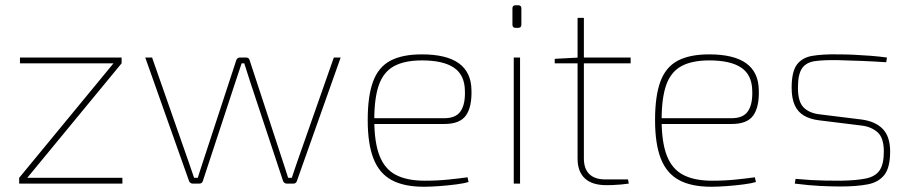

<svg xmlns="http://www.w3.org/2000/svg" viewBox="-20 -699 3471 731"><path d="M413 -459 443 -458 83 -21 53 -22ZM446 -22V0H53V-22ZM443 -480V-458H56V-480Z M1277 -480 1110 -9Q1109 -5 1105.5 -2.5Q1102 0 1097 0H1071Q1067 0 1063.5 -2.5Q1060 -5 1058 -9L933 -386Q927 -404 921.5 -422Q916 -440 910 -458H900Q894 -440 888 -422Q882 -404 876 -386L752 -9Q751 -5 747.5 -2.5Q744 0 739 0H713Q709 0 705.5 -2.5Q702 -5 700 -9L533 -480H559L697 -86Q703 -70 708 -54Q713 -38 719 -22H733Q738 -39 743.5 -55Q749 -71 754 -87L880 -471Q882 -475 885.5 -477.5Q889 -480 893 -480H917Q922 -480 925.5 -477.5Q929 -475 930 -471L1056 -87Q1061 -71 1066.5 -55Q1072 -39 1077 -22H1091Q1097 -39 1102 -55Q1107 -71 1113 -87L1251 -480Z M1586 -492Q1680 -492 1727 -458Q1774 -424 1775 -356Q1777 -292 1754 -259.5Q1731 -227 1672 -227H1394V-249H1672Q1716 -249 1734 -276Q1752 -303 1750 -354Q1749 -414 1708 -441.5Q1667 -469 1587 -469Q1520 -469 1480 -447Q1440 -425 1422.5 -375.5Q1405 -326 1405 -243Q1405 -157 1425 -106Q1445 -55 1487.5 -33Q1530 -11 1597 -11Q1646 -11 1689 -15.5Q1732 -20 1760 -24L1764 -6Q1748 -1 1717.5 3Q1687 7 1653.5 9.5Q1620 12 1594 12Q1518 12 1471 -13.5Q1424 -39 1402 -95Q1380 -151 1380 -242Q1380 -334 1400.5 -389Q1421 -444 1466.5 -468Q1512 -492 1586 -492Z M1960 -480V0H1936V-480ZM1953 -679Q1965 -679 1965 -667V-605Q1965 -593 1953 -593H1943Q1931 -593 1931 -605V-667Q1931 -679 1943 -679Z M2203 -631V-96Q2203 -56 2224 -36Q2245 -16 2283 -16H2371L2374 0Q2361 2 2344 3.5Q2327 5 2312.5 5.5Q2298 6 2289 6Q2234 6 2206.5 -20Q2179 -46 2179 -95V-631ZM2381 -480V-458H2092V-475L2185 -480Z M2680 -492Q2774 -492 2821 -458Q2868 -424 2869 -356Q2871 -292 2848 -259.5Q2825 -227 2766 -227H2488V-249H2766Q2810 -249 2828 -276Q2846 -303 2844 -354Q2843 -414 2802 -441.5Q2761 -469 2681 -469Q2614 -469 2574 -447Q2534 -425 2516.5 -375.5Q2499 -326 2499 -243Q2499 -157 2519 -106Q2539 -55 2581.5 -33Q2624 -11 2691 -11Q2740 -11 2783 -15.5Q2826 -20 2854 -24L2858 -6Q2842 -1 2811.5 3Q2781 7 2747.5 9.5Q2714 12 2688 12Q2612 12 2565 -13.5Q2518 -39 2496 -95Q2474 -151 2474 -242Q2474 -334 2494.5 -389Q2515 -444 2560.5 -468Q2606 -492 2680 -492Z M3171 -492Q3200 -492 3232 -490.5Q3264 -489 3296 -486.5Q3328 -484 3357 -480L3354 -462Q3310 -465 3262.5 -467Q3215 -469 3171 -470Q3118 -471 3084 -466.5Q3050 -462 3034 -439.5Q3018 -417 3018 -365Q3018 -312 3039 -290.5Q3060 -269 3098 -264L3260 -244Q3313 -237 3341 -208Q3369 -179 3369 -122Q3369 -61 3347 -33Q3325 -5 3283 3Q3241 11 3180 11Q3145 11 3103 9Q3061 7 3006 0L3009 -18Q3041 -15 3068 -13.5Q3095 -12 3122 -11.5Q3149 -11 3181 -11Q3241 -12 3277 -19.5Q3313 -27 3329 -50.5Q3345 -74 3345 -122Q3345 -175 3320.5 -196Q3296 -217 3260 -221L3098 -241Q3065 -245 3041.5 -258.5Q3018 -272 3006 -298Q2994 -324 2994 -365Q2994 -426 3014 -453Q3034 -480 3073.5 -486.5Q3113 -493 3171 -492Z"/></svg>

Font: Exo 2 Thin
Style: Regular
Weight: 250
Designer: Natanael Gama
Foundry: Natanael Gama
Version: Version 2.010